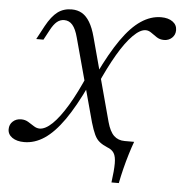

<svg xmlns="http://www.w3.org/2000/svg" viewBox="-71 -632 794 836"><g transform="rotate(5 325.5 -214.5)"><path d="M446.8 153.2Q454 100 454 69.8Q454 39.5 444.8 24.6Q435.5 9.7 415.3 2.4Q396 -5.6 381.9 -16.5Q367.7 -27.4 358.5 -47.2Q349.2 -66.9 339.5 -100L241.1 -462.9Q231.5 -499.2 216.9 -516.1Q202.4 -533.1 180.6 -533.1Q162.9 -533.1 148.8 -521.4Q134.7 -509.7 121 -483.9L97.6 -440.3H66.1L97.6 -499.2Q121.8 -543.5 147.6 -562.9Q173.4 -582.3 208.9 -582.3Q234.7 -582.3 254 -571Q273.4 -559.7 288.3 -535.1Q303.2 -510.5 313.7 -471L411.3 -108.1Q422.6 -66.9 441.1 -49.2Q459.7 -31.5 487.9 -31.5H529.8Q521 -8.1 511.3 23.8Q501.6 55.6 493.1 89.5Q484.7 123.4 479 153.2ZM52.4 11.3Q20.2 11.3 0.4 -2.4Q-19.4 -16.1 -19.4 -38.7Q-19.4 -59.7 -4.8 -73Q9.7 -86.3 31.5 -86.3Q49.2 -86.3 62.9 -77.8Q76.6 -69.4 89.1 -61.3Q101.6 -53.2 114.5 -53.2Q139.5 -53.2 169.8 -82.3Q200 -111.3 233.9 -167.7Q267.7 -224.2 303.2 -306.5L311.3 -258.9Q266.9 -164.5 225 -104.8Q183.1 -45.2 140.7 -16.9Q98.4 11.3 52.4 11.3ZM349.2 -263.7 341.1 -312.1Q385.5 -404.8 427.4 -464.9Q469.4 -525 512.1 -553.6Q554.8 -582.3 600 -582.3Q631.5 -582.3 650.4 -568.5Q669.4 -554.8 669.4 -531.5Q669.4 -511.3 655.2 -498Q641.1 -484.7 620.2 -484.7Q602.4 -484.7 588.7 -493.5Q575 -502.4 562.9 -511.3Q550.8 -520.2 537.9 -520.2Q513.7 -520.2 482.7 -489.1Q451.6 -458.1 417.7 -400.4Q383.9 -342.7 349.2 -263.7Z"/></g></svg>

Font: Playfair 12pt Light
Style: Italic
Weight: 300
Italic angle: -15.6°
Designer: Claus Eggers Sørensen
Foundry: Claus Eggers Sørensen
Version: Version 2.000;gftools[0.9.28]